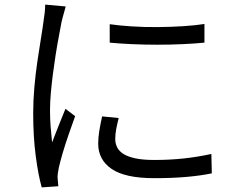

<svg xmlns="http://www.w3.org/2000/svg" viewBox="-20 -780 1040 833"><path d="M456 -675Q497 -669 551.5 -665.5Q606 -662 664.5 -662.5Q723 -663 776.5 -666.5Q830 -670 867 -676V-595Q827 -591 773.5 -588.5Q720 -586 662.5 -586Q605 -586 551 -588.5Q497 -591 456 -595ZM495 -268Q488 -241 484 -219Q480 -197 480 -176Q480 -159 487.5 -142.5Q495 -126 513.5 -113.5Q532 -101 565 -93.5Q598 -86 649 -86Q717 -86 777 -92.5Q837 -99 897 -112L899 -28Q852 -18 789.5 -12.5Q727 -7 649 -7Q523 -7 464.5 -47Q406 -87 406 -157Q406 -182 410.5 -210.5Q415 -239 423 -275ZM265 -752Q263 -744 259.5 -731.5Q256 -719 252.5 -706.5Q249 -694 247 -685Q242 -657 235 -620.5Q228 -584 221.5 -542.5Q215 -501 209.5 -458.5Q204 -416 200.5 -376Q197 -336 197 -302Q197 -265 199.5 -232Q202 -199 206 -162Q215 -185 225 -211Q235 -237 245.5 -262.5Q256 -288 264 -308L306 -276Q293 -240 278 -197Q263 -154 251.5 -114.5Q240 -75 235 -52Q233 -41 231 -28Q229 -15 230 -7Q231 1 231.5 10.5Q232 20 233 28L161 33Q146 -20 135 -103.5Q124 -187 124 -288Q124 -343 129 -400.5Q134 -458 142 -512.5Q150 -567 157.5 -612.5Q165 -658 169 -689Q172 -707 174 -725.5Q176 -744 176 -760Z"/></svg>

Font: Noto Sans KR
Style: Regular
Weight: 400
Designer: Ryoko NISHIZUKA  (kana, bopomofo & ideographs); Paul D. Hunt (Latin, Greek & Cyrillic); Sandoll Communications , Soo-you
Foundry: Adobe
Version: Version 2.004-H2;hotconv 1.0.118;makeotfexe 2.5.65603